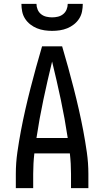

<svg xmlns="http://www.w3.org/2000/svg" viewBox="-20 -975 540 995"><path d="M62 0V-74Q62 -130 70 -186Q78 -242 88.5 -297.5Q99 -353 111.5 -408Q124 -463 138 -517.5Q152 -572 167 -626.5Q182 -681 198 -735H302Q318 -681 333 -626.5Q348 -572 362 -517.5Q376 -463 388.5 -408Q401 -353 411.5 -297.5Q422 -242 430 -186Q438 -130 438 -74V0H348V-74Q348 -100 346.5 -127Q345 -154 342 -180H158Q155 -154 153.5 -127Q152 -100 152 -74V0ZM331 -260Q316 -360 295 -459Q274 -558 250 -656Q226 -558 205 -459Q184 -360 169 -260ZM250 -815Q230 -815 210 -818Q190 -821 171.5 -828.5Q153 -836 137 -848.5Q121 -861 110 -878Q99 -895 95 -915Q91 -935 91 -955H169Q169 -940 175 -925.5Q181 -911 193 -901.5Q205 -892 220 -888.5Q235 -885 250 -885Q265 -885 280 -888.5Q295 -892 307 -901.5Q319 -911 325 -925.5Q331 -940 331 -955H409Q409 -935 405 -915Q401 -895 390 -878Q379 -861 363 -848.5Q347 -836 328.5 -828.5Q310 -821 290 -818Q270 -815 250 -815Z"/></svg>

Font: Iosevka Term Curly Medium
Style: Regular
Weight: 500
Designer: Belleve Invis
Foundry: Belleve Invis
Version: Version 32.3.0